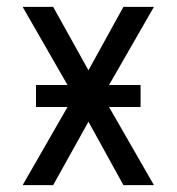

<svg xmlns="http://www.w3.org/2000/svg" viewBox="-20 -540 515 560"><path d="M46 0 177 -228H85V-292H177L46 -520H135L238 -335L340 -520H429L298 -292H390V-228H298L429 0H340L238 -185L135 0Z"/></svg>

Font: Iosevka QP
Style: Regular
Weight: 400
Designer: Belleve Invis
Foundry: Belleve Invis
Version: Version 20.0.0; ttfautohint (v1.8.4)